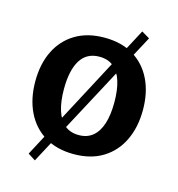

<svg xmlns="http://www.w3.org/2000/svg" viewBox="-104 -701 809 875"><g transform="rotate(15 300.5 -264.0)"><path d="M139.2 83.5 104 61 460 -610.8 498 -588.4ZM302.2 10.3Q222.2 10.3 165.3 -24.4Q108.4 -59.1 78.1 -121.3Q47.9 -183.6 47.9 -265.6Q47.9 -347.7 78.1 -409.2Q108.4 -470.7 165.3 -504.9Q222.2 -539.1 302.2 -539.1Q382.3 -539.1 439 -504.9Q495.6 -470.7 525.6 -409.2Q555.7 -347.7 555.7 -265.6Q555.7 -183.6 525.6 -121.3Q495.6 -59.1 439 -24.4Q382.3 10.3 302.2 10.3ZM302.2 -79.6Q341.8 -79.6 368.2 -101.6Q394.5 -123.5 407.7 -164.8Q420.9 -206.1 420.9 -265.1Q420.9 -324.2 408 -365.2Q395 -406.2 368.7 -427.7Q342.3 -449.2 302.2 -449.2Q242.2 -449.2 212.6 -401.6Q183.1 -354 183.1 -265.1Q183.1 -206.1 196.3 -164.6Q209.5 -123 235.8 -101.3Q262.2 -79.6 302.2 -79.6Z"/></g></svg>

Font: Comme SemiBold
Style: Regular
Weight: 600
Version: Version 1.000;gftools[0.9.27]